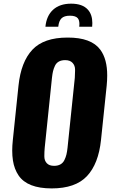

<svg xmlns="http://www.w3.org/2000/svg" viewBox="-20 -1028 623 1059"><path d="M230.5 -880.4Q236.3 -940.9 272.9 -974.4Q309.6 -1007.8 372.6 -1007.8Q435.1 -1007.8 464.8 -974.6Q489.3 -947.3 489.3 -900.9Q489.3 -891.1 488.3 -880.4H417Q418 -887.7 418 -894.5Q418 -916.5 409.2 -927.2Q397.5 -941.4 365.7 -941.4Q334 -941.4 319.3 -927Q304.7 -912.6 301.3 -880.4ZM265.1 11.2Q198.2 11.2 152.6 -6.6Q106.9 -24.4 82.8 -59.8Q58.6 -95.2 51.3 -143.1Q47.4 -168 47.4 -197.3Q47.4 -224.6 50.8 -255.9L82 -555.2Q95.7 -687 158.7 -753.9Q221.7 -820.8 352.5 -820.8Q483.4 -821.3 533.2 -753.9Q571.8 -701.7 571.3 -610.4Q571.3 -584.5 568.4 -555.2L537.1 -255.9Q523.4 -124.5 459.7 -56.6Q396 11.2 265.1 11.2ZM278.3 -113.3Q298.8 -113.3 313.2 -121.3Q327.6 -129.4 335.2 -145Q342.8 -160.6 346.4 -175.8Q350.1 -190.9 352.5 -212.9L392.6 -598.6Q394 -619.1 394 -636.7Q394 -640.6 394 -645.5Q393.6 -667 379.9 -681.6Q366.2 -696.3 339.4 -696.3Q318.8 -696.3 304.7 -688.5Q290.5 -680.7 283.2 -665.3Q275.9 -649.9 272.5 -635.3Q269 -620.6 266.6 -598.6L226.6 -212.9Q224.6 -189.9 224.6 -169.9Q224.6 -168 224.6 -165Q224.6 -142.6 238 -127.9Q251.5 -113.3 278.3 -113.3Z"/></svg>

Font: Oswald
Style: Bold
Weight: 700
Designer: Vernon Adams
Foundry: Vernon Adams
Version: 3.0; ttfautohint (v0.94.23-7a4d-dirty) -l 8 -r 50 -G 200 -x 